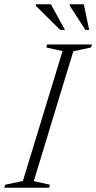

<svg xmlns="http://www.w3.org/2000/svg" viewBox="-43 -878 450 898"><path d="M249.5 -639 173.5 -656 177.5 -670H387L383 -656L300 -638.5L115 -31L190.5 -14L186.5 0H-23L-19 -14L64 -31.5ZM261 -738H238.5L124.5 -851V-858H195ZM374 -738H356.5L283.5 -851V-858H349Z"/></svg>

Font: Newsreader Text Light
Style: Italic
Weight: 300
Italic angle: -17°
Designer: Hugues Gentile
Foundry: Production Type
Version: Version 1.001